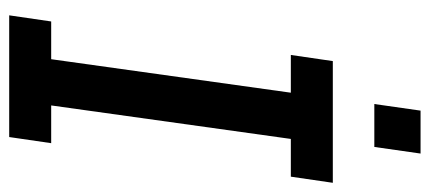

<svg xmlns="http://www.w3.org/2000/svg" viewBox="-272 -640 912 407"><g transform="rotate(90 183.5 -436.0)"><path d="M354 -597H274L203 -89H283L270 0H12L25 -89H105L176 -597H96L109 -686H367ZM291 -774H200L214 -872H305Z"/></g></svg>

Font: Chivo
Style: Italic
Weight: 400
Italic angle: -8.05°
Designer: Hector Gatti
Foundry: Omnibus-Type
Version: Version 1.007